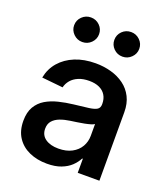

<svg xmlns="http://www.w3.org/2000/svg" viewBox="-138 -840 827 947"><g transform="rotate(20 276.0 -367.0)"><path d="M217.8 9.8Q166.5 9.8 125.5 -8.3Q84.5 -26.4 60.8 -62Q37.1 -97.7 37.1 -149.9Q37.1 -194.8 54.2 -223.9Q71.3 -252.9 100.3 -270.3Q129.4 -287.6 166.3 -296.6Q203.1 -305.7 242.2 -310.1Q291 -315.4 319.8 -319.3Q348.6 -323.2 361.6 -331.5Q374.5 -339.8 374.5 -358.4V-361.8Q374.5 -387.2 363 -406.2Q351.6 -425.3 329.6 -435.5Q307.6 -445.8 275.9 -445.8Q244.1 -445.8 220.2 -435.8Q196.3 -425.8 181.9 -408.7Q167.5 -391.6 162.6 -370.6L51.8 -381.8Q61 -429.7 91.3 -464.6Q121.6 -499.5 168.7 -518.8Q215.8 -538.1 276.4 -538.1Q319.3 -538.1 357.9 -527.3Q396.5 -516.6 426.5 -494.6Q456.5 -472.7 473.6 -438.7Q490.7 -404.8 490.7 -358.9V0H377V-73.7H373.5Q362.3 -51.8 342.3 -32.7Q322.3 -13.7 291.7 -2Q261.2 9.8 217.8 9.8ZM245.6 -79.6Q287.1 -79.6 316.2 -95.2Q345.2 -110.8 360.1 -136.7Q375 -162.6 375 -193.4V-255.4Q369.1 -251 356.2 -247.1Q343.3 -243.2 325.7 -239.7Q308.1 -236.3 289.6 -233.6Q271 -231 254.4 -228.5Q226.1 -224.6 202.6 -215.8Q179.2 -207 165.3 -191.2Q151.4 -175.3 151.4 -149.9Q151.4 -116.2 177.2 -97.9Q203.1 -79.6 245.6 -79.6ZM387.7 -613.8Q360.4 -613.8 341.3 -632.8Q322.3 -651.9 322.3 -678.2Q322.3 -705.1 341.3 -723.9Q360.4 -742.7 387.7 -742.7Q414.6 -742.7 433.8 -723.9Q453.1 -705.1 453.1 -678.2Q453.1 -651.9 433.8 -632.8Q414.6 -613.8 387.7 -613.8ZM176.8 -613.8Q149.9 -613.8 130.6 -632.8Q111.3 -651.9 111.3 -678.2Q111.3 -705.1 130.6 -723.9Q149.9 -742.7 176.8 -742.7Q204.1 -742.7 223.1 -723.9Q242.2 -705.1 242.2 -678.2Q242.2 -651.9 223.1 -632.8Q204.1 -613.8 176.8 -613.8Z"/></g></svg>

Font: Inter Cardless Tabular Medium
Style: Regular
Weight: 500
Designer: Rasmus Andersson
Foundry: rsms
Version: Version 4.000;git-4fc901f